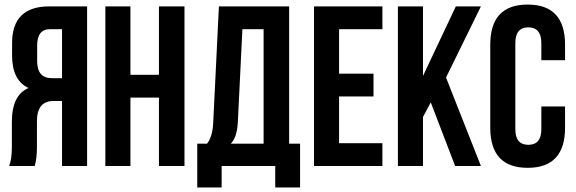

<svg xmlns="http://www.w3.org/2000/svg" viewBox="-20 -728 2525 842"><path d="M20 0Q32 -28 32 -85V-193Q32 -311 105 -342Q33 -376 33 -484V-539Q33 -700 196 -700H362V0H252V-285H214Q142 -285 142 -196V-86Q142 -30 132 0ZM199 -600Q143 -600 143 -528V-459Q143 -385 209 -385H252V-600Z M552 0H442V-700H552V-400H677V-700H789V0H677V-300H552Z M1187 94V0H952V94H845V-98H888Q912 -128 915 -189L940 -700H1248V-98H1296V94ZM1023 -191Q1019 -124 992 -98H1136V-600H1043Z M1467 -405H1618V-305H1467V-100H1657V0H1357V-700H1657V-600H1467Z M1869 -279 1835 -215V0H1725V-700H1835V-395L1979 -700H2089L1936 -388L2089 0H1976Z M2458 -261V-168Q2458 8 2294 8Q2130 8 2130 -168V-532Q2130 -708 2294 -708Q2458 -708 2458 -532V-464H2354V-539Q2354 -608 2297 -608Q2240 -608 2240 -539V-161Q2240 -93 2297 -93Q2354 -93 2354 -161V-261Z"/></svg>

Font: Adderley Bold
Style: Regular
Weight: 700
Designer: gorohovskiy
Version: Version 1.003 November 13, 2017